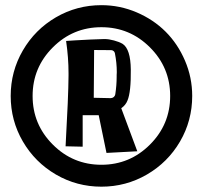

<svg xmlns="http://www.w3.org/2000/svg" viewBox="-20 -720 779 736"><path d="M444.8 -305.2 506.3 -140.1 388.2 -133.8 358.4 -278.3H296.9V-157.7L231.4 -159.2Q242.2 -351.1 242.7 -429.7V-439.9Q242.7 -499 233.4 -563Q246.1 -564 266.1 -565.2Q286.1 -566.4 325.4 -568.4Q364.7 -570.3 378.4 -570.3H381.8Q397 -570.3 417 -564.9Q437 -559.6 450.2 -551.8Q480.5 -531.7 481.4 -453.6Q482.4 -367.2 468.8 -335Q461.9 -316.9 444.8 -305.2ZM427.2 -432.1V-432.6Q427.2 -434.1 427.5 -438.2Q427.7 -442.4 427.7 -443.8Q427.7 -479.5 420.4 -516.1Q419.4 -521 415.3 -524.4Q411.1 -527.8 406.2 -527.8L340.8 -528.3L339.4 -345.2L403.8 -343.8H404.3Q410.6 -343.8 415.8 -347.9Q420.9 -352.1 421.9 -358.4Q427.2 -392.6 427.2 -426.3ZM368.7 -700.2Q439.5 -700.2 503.9 -672.6Q568.4 -645 615 -598.4Q661.6 -551.8 689.2 -487.3Q716.8 -422.9 716.8 -352.1Q716.8 -257.8 670.2 -177.7Q623.5 -97.7 543.2 -51Q462.9 -4.4 368.7 -4.4Q274.4 -4.4 194.3 -51Q114.3 -97.7 67.6 -177.7Q21 -257.8 21 -352.1Q21 -446.3 67.6 -526.6Q114.3 -606.9 194.3 -653.6Q274.4 -700.2 368.7 -700.2ZM182.4 -165.8Q259.8 -88.4 368.7 -88.4Q477.5 -88.4 554.9 -165.8Q632.3 -243.2 632.3 -352.1Q632.3 -460.9 554.9 -538.3Q477.5 -615.7 368.7 -615.7Q259.8 -615.7 182.4 -538.3Q105 -460.9 105 -352.1Q105 -243.2 182.4 -165.8Z"/></svg>

Font: Some Time Later
Style: Regular
Weight: 400
Version: Version 003.300